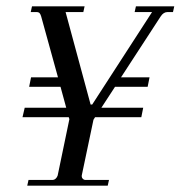

<svg xmlns="http://www.w3.org/2000/svg" viewBox="-20 -586 570 606"><path d="M530 -566 526 -548H509Q496 -548 487 -534L362 -342H452L446 -312H343L300 -246H432L426 -216H280L275 -208L238 -32V-29Q238 -25 241.5 -21.5Q245 -18 249 -18H324L320 0H66L70 -18H145Q151 -18 155.5 -22Q160 -26 162 -32L199 -210L197 -216H51L58 -246H189L171 -312H72L78 -342H163L110 -534Q108 -541 105 -544.5Q102 -548 94 -548H77L81 -566H247L243 -548H187L266 -256H271L460 -548H405L409 -566Z"/></svg>

Font: Arapey
Style: Italic
Weight: 400
Italic angle: -12°
Designer: Eduardo Rodriguez Tunni
Foundry: Eduardo Rodriguez Tunni
Version: Version 3.000